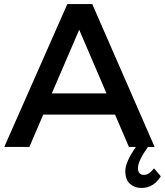

<svg xmlns="http://www.w3.org/2000/svg" viewBox="-20 -720 808 941"><path d="M233.9 -262.2H502L368.2 -574.2ZM686 137.2Q710 137.2 734.9 105L768.1 144Q732.9 201.2 672.9 201.2Q640.6 201.2 617.2 181.2Q593.8 161.1 594.2 117.7Q594.2 74.2 646 0H611.8L543.9 -158.2H191.9L124 0H1L310.1 -700.2H432.1L737.8 0H705.1Q656.2 68.8 656.2 103Q656.2 137.2 686 137.2Z"/></svg>

Font: TruenoRg
Style: Book
Weight: 400
Designer: Julieta Ulanovsky
Foundry: Julieta Ulanovsky
Version: Version 3.001b